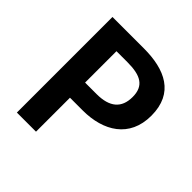

<svg xmlns="http://www.w3.org/2000/svg" viewBox="-192 -896 1051 1051"><g transform="rotate(45 333.5 -370.0)"><path d="M334 -740H91V0H239V-263H338C497 -263 624 -339 624 -508C624 -684 497 -740 334 -740ZM328 -380H239V-623H323C426 -623 479 -595 479 -508C479 -423 429 -380 328 -380Z"/></g></svg>

Font: Spoqa Han Sans Neo Bold
Style: Bold
Weight: 700
Designer: [Spoqa Han Sans Neo] Dong-huui Kim  Younghwa Kang  Yujin Lee  [Noto Sans] Ryoko NISHIZUKA  (kana & ideographs); Paul D. 
Foundry: Spoqa (http://www.spoqa-han-sans.com)
Version: Version 1.100;hotconv 1.0.109;makeotfexe 2.5.65596